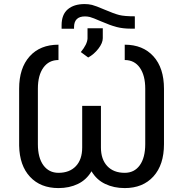

<svg xmlns="http://www.w3.org/2000/svg" viewBox="-20 -935 915 965"><path d="M606.9 -710.4Q698.2 -710.4 751.2 -651.9Q804.2 -593.3 804.2 -488.8V-210.4Q804.2 -106.9 751.2 -48.3Q698.2 10.3 606.9 10.3Q552.2 10.3 508.8 -10.5Q465.3 -31.2 439.9 -74.2Q414.6 -31.2 371.6 -10.5Q328.6 10.3 273.9 10.3Q183.6 10.3 130.9 -46.4Q78.1 -103 76.2 -203.1V-489.3Q76.2 -592.8 128.9 -651.6Q181.6 -710.4 273.9 -710.4V-633.3Q225.6 -633.3 198 -595Q170.4 -556.6 170.4 -489.7V-210.4Q170.4 -142.1 198.2 -104.2Q226.1 -66.4 273.9 -66.4Q329.6 -66.4 361.3 -99.9Q393.1 -133.3 393.1 -193.8V-402.8H487.3V-193.8Q487.3 -134.3 519 -100.3Q550.8 -66.4 606.9 -66.4Q655.3 -66.4 682.6 -104.5Q710 -142.6 710 -210.9V-489.3Q710 -555.7 682.9 -594.5Q655.8 -633.3 606.9 -633.3ZM657.7 -853V-791H636.7Q597.7 -791 565.9 -799.3Q534.2 -807.6 489.3 -827.1Q444.3 -846.7 431.6 -849.6Q418.9 -852.5 407.2 -852.5Q352.1 -852.5 352.1 -797.9V-790.5H289.6V-808.1Q289.6 -861.8 320.6 -888.2Q351.6 -914.6 405.3 -914.6Q424.8 -914.6 442.4 -910.4Q460 -906.2 506.6 -886.2Q553.2 -866.2 579.1 -859.6Q605 -853 657.7 -853ZM386.2 -673.3Q418.5 -712.4 419.9 -741.7V-793H496.6V-743.2Q496.6 -718.8 474.4 -690.2Q452.1 -661.6 423.3 -646Z"/></svg>

Font: Roboto
Style: Regular
Weight: 400
Designer: Google
Version: Version 2.134; 2016; ttfautohint (v1.6)